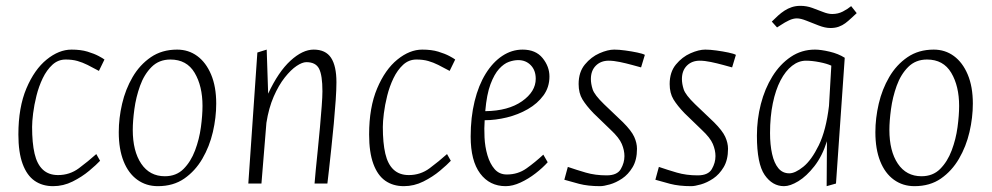

<svg xmlns="http://www.w3.org/2000/svg" viewBox="-20 -629 3400 658"><path d="M162 9Q125 9 98.5 -9.5Q72 -28 57.5 -67.5Q43 -107 43 -168Q43 -261 70.5 -326Q98 -391 140 -425Q182 -459 225 -459Q257 -459 280 -452Q303 -445 318 -437Q333 -429 338 -425L319 -386Q297 -398 280 -406.5Q263 -415 245.5 -420Q228 -425 205 -425Q179 -425 159.5 -407Q140 -389 126.5 -361Q113 -333 105 -301Q97 -269 93.5 -240.5Q90 -212 90 -194Q90 -139 98.5 -102.5Q107 -66 127 -47.5Q147 -29 179 -29Q219 -29 250.5 -52.5Q282 -76 310 -101L323 -78Q311 -65 286 -44Q261 -23 229 -7Q197 9 162 9Z M521 9Q481 9 450.5 -13Q420 -35 403.5 -76.5Q387 -118 387 -176Q387 -224 398.5 -273.5Q410 -323 434.5 -365Q459 -407 497 -433Q535 -459 587 -459Q626 -459 656 -437Q686 -415 703.5 -373.5Q721 -332 721 -274Q721 -226 709.5 -176.5Q698 -127 673.5 -85Q649 -43 611.5 -17Q574 9 521 9ZM545 -25Q584 -25 609 -50Q634 -75 648.5 -113.5Q663 -152 668.5 -193Q674 -234 674 -266Q674 -334 647 -379.5Q620 -425 564 -425Q525 -425 499.5 -399.5Q474 -374 460 -335Q446 -296 440.5 -255Q435 -214 435 -184Q435 -111 464 -68Q493 -25 545 -25Z M831 0 862 -449 894 -459 899 -308Q934 -383 975.5 -421Q1017 -459 1055 -459Q1096 -459 1114.5 -431Q1133 -403 1133 -347Q1133 -323 1130.5 -286Q1128 -249 1124 -206Q1120 -163 1115.5 -121.5Q1111 -80 1107.5 -47.5Q1104 -15 1102 0H1058Q1059 -14 1062 -45Q1065 -76 1069 -114.5Q1073 -153 1076.5 -192.5Q1080 -232 1082.5 -265Q1085 -298 1085 -316Q1085 -371 1073.5 -393.5Q1062 -416 1030 -416Q1016 -416 996.5 -403Q977 -390 956 -363.5Q935 -337 918 -298Q901 -259 893 -208L876 0Z M1364 9Q1327 9 1300.5 -9.5Q1274 -28 1259.5 -67.5Q1245 -107 1245 -168Q1245 -261 1272.5 -326Q1300 -391 1342 -425Q1384 -459 1427 -459Q1459 -459 1482 -452Q1505 -445 1520 -437Q1535 -429 1540 -425L1521 -386Q1499 -398 1482 -406.5Q1465 -415 1447.5 -420Q1430 -425 1407 -425Q1381 -425 1361.5 -407Q1342 -389 1328.5 -361Q1315 -333 1307 -301Q1299 -269 1295.5 -240.5Q1292 -212 1292 -194Q1292 -139 1300.5 -102.5Q1309 -66 1329 -47.5Q1349 -29 1381 -29Q1421 -29 1452.5 -52.5Q1484 -76 1512 -101L1525 -78Q1513 -65 1488 -44Q1463 -23 1431 -7Q1399 9 1364 9Z M1713 9Q1658 9 1625.5 -34.5Q1593 -78 1593 -161Q1593 -227 1606.5 -282Q1620 -337 1644.5 -376.5Q1669 -416 1701.5 -437.5Q1734 -459 1771 -459Q1816 -459 1839.5 -430Q1863 -401 1863 -367Q1863 -330 1842.5 -302Q1822 -274 1789 -255Q1756 -236 1717 -226.5Q1678 -217 1641 -217Q1639 -190 1640.5 -158Q1642 -126 1650.5 -97Q1659 -68 1675 -49.5Q1691 -31 1717 -31Q1755 -31 1784.5 -52Q1814 -73 1842 -99L1857 -73Q1840 -54 1815.5 -35Q1791 -16 1764 -3.5Q1737 9 1713 9ZM1643 -248Q1722 -249 1769 -282Q1816 -315 1816 -359Q1816 -388 1799 -405.5Q1782 -423 1756 -423Q1741 -423 1724 -417Q1707 -411 1690.5 -393Q1674 -375 1661 -340.5Q1648 -306 1643 -248Z M2037 9Q1995 9 1964.5 1Q1934 -7 1914 -13L1926 -57Q1955 -47 1987.5 -37.5Q2020 -28 2059 -28Q2095 -28 2107.5 -49.5Q2120 -71 2120 -94Q2120 -114 2111 -135.5Q2102 -157 2073 -184L2014 -241Q1989 -267 1976 -288.5Q1963 -310 1963 -341Q1963 -382 1984.5 -408Q2006 -434 2034.5 -446.5Q2063 -459 2085 -459Q2101 -459 2123 -456Q2145 -453 2164 -449Q2183 -445 2190 -441L2177 -398Q2166 -401 2146 -406.5Q2126 -412 2104.5 -416.5Q2083 -421 2066 -421Q2039 -421 2022 -404Q2005 -387 2005 -358Q2005 -342 2011 -323Q2017 -304 2050 -272L2115 -210Q2144 -181 2153.5 -160Q2163 -139 2163 -119Q2163 -81 2148 -56Q2133 -31 2112 -17Q2091 -3 2070 3Q2049 9 2037 9Z M2349 9Q2307 9 2276.5 1Q2246 -7 2226 -13L2238 -57Q2267 -47 2299.5 -37.5Q2332 -28 2371 -28Q2407 -28 2419.5 -49.5Q2432 -71 2432 -94Q2432 -114 2423 -135.5Q2414 -157 2385 -184L2326 -241Q2301 -267 2288 -288.5Q2275 -310 2275 -341Q2275 -382 2296.5 -408Q2318 -434 2346.5 -446.5Q2375 -459 2397 -459Q2413 -459 2435 -456Q2457 -453 2476 -449Q2495 -445 2502 -441L2489 -398Q2478 -401 2458 -406.5Q2438 -412 2416.5 -416.5Q2395 -421 2378 -421Q2351 -421 2334 -404Q2317 -387 2317 -358Q2317 -342 2323 -323Q2329 -304 2362 -272L2427 -210Q2456 -181 2465.5 -160Q2475 -139 2475 -119Q2475 -81 2460 -56Q2445 -31 2424 -17Q2403 -3 2382 3Q2361 9 2349 9Z M2667 9Q2627 9 2600.5 -29.5Q2574 -68 2574 -164Q2574 -220 2587.5 -272.5Q2601 -325 2627 -367Q2653 -409 2690 -434Q2727 -459 2773 -459Q2793 -459 2823 -452Q2853 -445 2875 -431L2845 0L2813 9L2814 -145Q2798 -94 2771 -59.5Q2744 -25 2716 -8Q2688 9 2667 9ZM2685 -35Q2705 -35 2733 -57.5Q2761 -80 2786 -131Q2811 -182 2821 -266L2829 -404Q2814 -411 2788.5 -416Q2763 -421 2742 -421Q2717 -421 2694.5 -403.5Q2672 -386 2655 -353.5Q2638 -321 2628.5 -275Q2619 -229 2619 -173Q2619 -133 2626 -101.5Q2633 -70 2647.5 -52.5Q2662 -35 2685 -35ZM2643 -535 2625 -555Q2636 -566 2646.5 -575.5Q2657 -585 2668.5 -592.5Q2680 -600 2693.5 -604.5Q2707 -609 2723 -609Q2744 -609 2763.5 -602Q2783 -595 2800.5 -588Q2818 -581 2832 -581Q2852 -581 2868.5 -589.5Q2885 -598 2897 -608L2916 -584Q2906 -575 2896.5 -566Q2887 -557 2877 -549.5Q2867 -542 2854.5 -537.5Q2842 -533 2826 -533Q2808 -533 2786 -541.5Q2764 -550 2744 -558Q2724 -566 2711 -566Q2698 -566 2683.5 -559Q2669 -552 2658 -544.5Q2647 -537 2643 -535Z M3114 9Q3074 9 3043.5 -13Q3013 -35 2996.5 -76.5Q2980 -118 2980 -176Q2980 -224 2991.5 -273.5Q3003 -323 3027.5 -365Q3052 -407 3090 -433Q3128 -459 3180 -459Q3219 -459 3249 -437Q3279 -415 3296.5 -373.5Q3314 -332 3314 -274Q3314 -226 3302.5 -176.5Q3291 -127 3266.5 -85Q3242 -43 3204.5 -17Q3167 9 3114 9ZM3138 -25Q3177 -25 3202 -50Q3227 -75 3241.5 -113.5Q3256 -152 3261.5 -193Q3267 -234 3267 -266Q3267 -334 3240 -379.5Q3213 -425 3157 -425Q3118 -425 3092.5 -399.5Q3067 -374 3053 -335Q3039 -296 3033.5 -255Q3028 -214 3028 -184Q3028 -111 3057 -68Q3086 -25 3138 -25Z"/></svg>

Font: Ancizar Sans Thin
Style: Italic
Weight: 100
Italic angle: -4°
Designer: Cesar Puertas, Viviana Monsalve, Julian Moncada, Julian Prieto, Jose Castro, Mariel Hernandez, Felipe Aragon, Sara Alarc
Version: Version 8.100